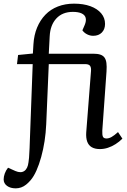

<svg xmlns="http://www.w3.org/2000/svg" viewBox="-53 -802 697 1051"><path d="M33 229Q4 229 -14.5 215.5Q-33 202 -33 180Q-33 165 -27 148Q-21 131 -9 116L31 134Q61 147 80 134Q99 121 103 86Q105 74 106 61Q107 48 107.5 35Q108 22 109 8Q110 -6 110 -21L126 -451H40L46 -501L127 -509L130 -559Q133 -610 150 -651Q167 -692 195.5 -721.5Q224 -751 264 -766.5Q304 -782 352 -782Q404 -782 442 -768Q480 -754 501 -729Q522 -704 522 -671Q522 -642 504.5 -624Q487 -606 457 -606Q440 -606 424 -614Q408 -622 398 -636L411 -666Q420 -688 416 -704Q412 -720 394 -728.5Q376 -737 346 -737Q289 -737 255.5 -701Q222 -665 219 -603L214 -508H458Q481 -508 496 -503Q511 -498 519 -487Q527 -476 529.5 -457.5Q532 -439 530 -410L507 -87Q506 -63 510.5 -53.5Q515 -44 530 -44Q543 -44 557.5 -52Q572 -60 593 -79L617 -43Q600 -26 579.5 -13Q559 0 537.5 7Q516 14 494 14Q467 14 449.5 4Q432 -6 424.5 -26.5Q417 -47 419 -77L445 -411Q447 -432 440 -441.5Q433 -451 414 -451H214L200 -122Q198 -75 191 -29.5Q184 16 172.5 57.5Q161 99 146.5 131.5Q132 164 115 184Q103 198 90 208.5Q77 219 62.5 224Q48 229 33 229Z"/></svg>

Font: Literata 18pt
Style: Italic
Weight: 400
Italic angle: -2°
Designer: Latin by Veronika Burian and Jose Scaglione. Greek by Irene Vlachou. Cyrillic by Vera Evstafieva
Foundry: TypeTogether
Version: Version 3.103;gftools[0.9.29]